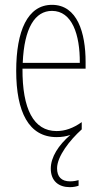

<svg xmlns="http://www.w3.org/2000/svg" viewBox="-20 -557 420 794"><path d="M216 139C216 90 268 23 318 -22V-52C283 -27 249 -15 214 -15C119 -15 72 -106 73 -273H334V-301C334 -421 300 -537 195 -537C94 -537 47 -429 47 -264C47 -94 99 10 214 10C235 10 254 7 271 1C222 43 190 93 190 140C190 192 223 217 269 217C284 217 297 214 305 211V188C299 190 284 193 270 193C234 193 216 174 216 139ZM195 -512C278 -512 311 -414 310 -297H74C80 -442 125 -512 195 -512Z"/></svg>

Font: Noto Sans Arabic ExtCond Thin
Style: Regular
Weight: 100
Width: 2
Designer: Monotype Design Team, Nadine Chahine, Nizar Qandah and Khaled Hosny
Foundry: Monotype Imaging Inc.
Version: Version 2.012